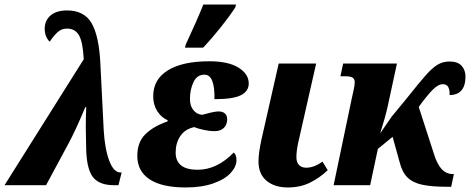

<svg xmlns="http://www.w3.org/2000/svg" viewBox="-39 -816 2071 846"><path d="M330 -555Q326 -631 309 -660.5Q292 -690 256 -690Q232 -690 214.5 -674Q197 -658 180 -632Q158 -654 158 -689Q158 -726 184 -748Q210 -770 256 -770Q332 -770 364.5 -714Q397 -658 403 -540L418 -242Q423 -159 442.5 -107.5Q462 -56 492 -56H497L483 0H463Q402 0 373.5 -32Q345 -64 341 -149Q339 -219 339 -252Q339 -306 341 -344H337Q293 -239 263 -184L164 0H-19Z M566 -129Q566 -190 602 -225Q638 -260 699 -281L700 -286Q671 -299 653.5 -327Q636 -355 636 -392Q636 -466 700.5 -506Q765 -546 883 -546Q967 -546 1012 -518Q1057 -490 1057 -448Q1057 -414 1022.5 -396.5Q988 -379 906 -379Q908 -487 862 -487Q829 -487 813.5 -454Q798 -421 798 -380Q798 -350 812.5 -331.5Q827 -313 851 -310L871 -315Q907 -325 924 -325Q942 -325 952 -316Q962 -307 962 -291Q962 -267 947.5 -252.5Q933 -238 905 -238Q885 -238 857.5 -244Q830 -250 817 -256Q776 -247 755.5 -216.5Q735 -186 735 -144Q735 -68 832 -68Q917 -68 991 -144Q1003 -134 1003 -110Q1003 -82 977.5 -54Q952 -26 901 -8Q850 10 779 10Q674 10 620 -26Q566 -62 566 -129ZM780 -621Q829 -726 857 -796H1001L998 -784Q973 -745 933.5 -695.5Q894 -646 856 -606H776Z M1100 -105Q1100 -141 1113 -201L1189 -536H1354L1279 -205Q1267 -157 1267 -124Q1267 -101 1278.5 -89Q1290 -77 1310 -77Q1345 -77 1382 -104L1405 -66Q1368 -31 1325.5 -10.5Q1283 10 1229 10Q1171 10 1135.5 -19.5Q1100 -49 1100 -105Z M1942 -397Q1944 -445 1913 -445Q1891 -445 1866 -419Q1841 -393 1806 -345L1872 -141Q1886 -94 1906.5 -71.5Q1927 -49 1957 -49H1961L1949 7H1935Q1863 7 1821.5 -2Q1780 -11 1756.5 -34Q1733 -57 1722 -101L1691 -213L1626 -160L1592 0H1431L1512 -387Q1514 -397 1519 -418.5Q1524 -440 1524 -453Q1524 -468 1514.5 -474Q1505 -480 1482 -480H1461L1473 -536H1710L1669 -346Q1658 -297 1636 -228L1686 -301L1751 -380Q1809 -453 1838 -485.5Q1867 -518 1890 -531.5Q1913 -545 1942 -545Q1978 -545 1995 -526Q2012 -507 2012 -479Q2012 -398 1942 -397Z"/></svg>

Font: Noto Serif NarrowExtraBold
Style: Italic
Weight: 800
Width: 4
Italic angle: -12°
Designer: Monotype Design Team
Foundry: Monotype Imaging Inc.
Version: Version 1.001